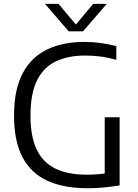

<svg xmlns="http://www.w3.org/2000/svg" viewBox="-20 -966 714 992"><path d="M432.5 6.5Q307.5 6.5 223 -33Q138.5 -72.5 95.5 -155.2Q52.5 -238 52.5 -368.5Q52.5 -503 97 -587Q141.5 -671 223 -710.2Q304.5 -749.5 415.5 -749.5Q457.5 -749.5 498.8 -744Q540 -738.5 581 -727.5V-657Q536 -669.5 497 -674.2Q458 -679 420 -679Q332 -679 268.8 -649Q205.5 -619 171.5 -551Q137.5 -483 137.5 -368.5Q137.5 -260 170 -192.8Q202.5 -125.5 267 -94.5Q331.5 -63.5 427.5 -63.5Q463.5 -63.5 494.8 -66.5Q526 -69.5 553 -74.5L521 -41V-360H598V-8Q551 -0.5 512 3Q473 6.5 432.5 6.5ZM335 -804 212.5 -946H282.5L380.5 -829H363.5L461.5 -946H531.5L409 -804Z"/></svg>

Font: Encode Sans SC
Style: Regular
Weight: 400
Version: Version 3.002